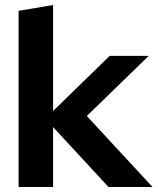

<svg xmlns="http://www.w3.org/2000/svg" viewBox="-20 -743 626 763"><path d="M54 0V-700L191 -723V-302L416 -521H571L325 -282L586 0H411L191 -238V0Z"/></svg>

Font: Red Hat Display ExtraBold
Style: Regular
Weight: 800
Designer: Pentagram, MCKL
Foundry: Pentagram, MCKL
Version: Version 1.023